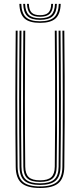

<svg xmlns="http://www.w3.org/2000/svg" viewBox="-20 -957 410 983"><path d="M185 5.5Q119 5.5 90.1 -19.8Q61.2 -45 60.5 -102.8Q59.5 -188.8 59 -275.2Q58.5 -361.8 58.6 -449Q58.8 -536.2 59.2 -624Q59.8 -711.8 60.5 -800H70.2Q69.5 -713.8 68.9 -627.1Q68.2 -540.5 68.2 -453.6Q68.2 -366.8 68.8 -279.2Q69.2 -191.8 70.2 -103Q71 -48 98.2 -25.2Q125.5 -2.5 185 -2.5Q244.5 -2.5 271.6 -25.2Q298.8 -48 299.5 -103Q300.8 -189 301.1 -275.5Q301.5 -362 301.5 -449.1Q301.5 -536.2 300.9 -624.1Q300.2 -712 299.5 -800H309.2Q310.5 -682.2 311 -566.9Q311.5 -451.5 311.1 -336.1Q310.8 -220.8 309.2 -102.8Q308.5 -45 279.6 -19.8Q250.8 5.5 185 5.5ZM185 -10.2Q130.8 -10.2 105.6 -31.4Q80.5 -52.5 80 -103.2Q79 -189.2 78.5 -275.9Q78 -362.5 78.1 -449.4Q78.2 -536.2 78.8 -624Q79.2 -711.8 80 -800H89.8Q89 -713.2 88.5 -626.6Q88 -540 87.9 -453.1Q87.8 -366.2 88.2 -278.9Q88.8 -191.5 89.8 -103.2Q90.2 -57 112.8 -37.6Q135.2 -18.2 185 -18.2Q234.5 -18.2 257 -37.6Q279.5 -57 280 -103.2Q281.2 -189.2 281.6 -275.9Q282 -362.5 281.9 -449.5Q281.8 -536.5 281.2 -624.1Q280.8 -711.8 280 -800H289.8Q290.5 -712 291.1 -625.2Q291.8 -538.5 291.8 -452Q291.8 -365.5 291.4 -278.5Q291 -191.5 289.8 -103.2Q289.2 -52.5 264.1 -31.4Q239 -10.2 185 -10.2ZM185 -25.8Q139.8 -25.8 119.9 -43.9Q100 -62 99.5 -103.5Q98 -219 97.8 -334.2Q97.5 -449.5 98 -565.8Q98.5 -682 99.5 -800H109.2Q108.5 -713.5 108 -626.5Q107.5 -539.5 107.4 -452.2Q107.2 -365 107.8 -277.8Q108.2 -190.5 109.2 -103.5Q109.8 -66.5 127.2 -50.1Q144.8 -33.8 185 -33.8Q225.2 -33.8 242.6 -50.1Q260 -66.5 260.5 -103.5Q262 -219.2 262.2 -334.5Q262.5 -449.8 262 -565.9Q261.5 -682 260.5 -800H270.2Q271 -712.2 271.5 -624.9Q272 -537.5 272.1 -450.6Q272.2 -363.8 271.9 -277Q271.5 -190.2 270.2 -103.5Q269.8 -61.8 249.8 -43.8Q229.8 -25.8 185 -25.8ZM185 -840Q130 -840 105.4 -862.6Q80.8 -885.2 79.2 -937.2H89Q90.5 -889.5 112.9 -868.8Q135.2 -848 185 -848Q235 -848 257.2 -868.8Q279.5 -889.5 281 -937.2H290.8Q289 -885.2 264.5 -862.6Q240 -840 185 -840ZM185 -855.5Q140.2 -855.5 120.1 -874.5Q100 -893.5 98.8 -937.2H108.5Q109.8 -898 127.5 -880.8Q145.2 -863.5 185 -863.5Q224.8 -863.5 242.5 -880.8Q260.2 -898 261.5 -937.2H271.2Q270 -893.5 249.9 -874.5Q229.8 -855.5 185 -855.5ZM185 -871.2Q150.5 -871.2 135 -886.6Q119.5 -902 118.2 -937.2H127.8Q128.5 -906 141.9 -892.6Q155.2 -879.2 185 -879.2Q214.8 -879.2 228.1 -892.6Q241.5 -906 242.2 -937.2H251.8Q250.8 -902 235.1 -886.6Q219.5 -871.2 185 -871.2Z"/></svg>

Font: Big Shoulders Inline Text Thin ExtraLight
Style: Regular
Weight: 250
Version: Version 2.002